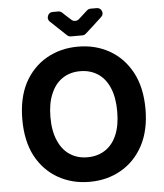

<svg xmlns="http://www.w3.org/2000/svg" viewBox="-62 -993 905 1057"><g transform="rotate(-5 391.0 -464.5)"><path d="M336.9 -804.7Q314.5 -825.2 248 -888.7Q234.4 -902.3 241.7 -920.9Q249 -939.5 268.6 -939.5H299.8Q311.5 -939.5 320.3 -931.6Q335.9 -916 369.1 -886.7Q377 -879.9 388.7 -879.9Q400.4 -879.9 408.2 -886.7L458 -931.6Q466.8 -939.5 478.5 -939.5H511.7Q532.2 -939.5 539.6 -920.9Q546.9 -902.3 532.2 -888.7Q482.4 -841.8 440.4 -804.7Q431.6 -796.9 420.9 -796.9H357.4Q345.7 -796.9 336.9 -804.7ZM731.4 -363.3Q731.4 -245.1 686.5 -161.1Q641.6 -78.1 564.5 -34.2Q487.3 9.8 390.6 9.8Q293.9 9.8 216.8 -34.2Q139.6 -78.1 94.7 -161.1Q50.8 -245.1 50.8 -363.3Q50.8 -482.4 94.7 -566.4Q139.6 -649.4 216.8 -693.4Q293.9 -737.3 390.6 -737.3Q487.3 -737.3 564.5 -693.4Q641.6 -649.4 686.5 -566.4Q731.4 -482.4 731.4 -363.3ZM575.2 -363.3Q575.2 -440.4 552.7 -493.2Q530.3 -546.9 488.3 -574.2Q446.3 -601.6 390.6 -601.6Q335 -601.6 293.9 -574.2Q252 -546.9 229.5 -493.2Q206.1 -440.4 206.1 -363.3Q206.1 -286.1 229.5 -233.4Q252 -180.7 293.9 -153.3Q335 -126 390.6 -126Q446.3 -126 488.3 -153.3Q530.3 -180.7 552.7 -233.4Q575.2 -286.1 575.2 -363.3Z"/></g></svg>

Font: DeepSea
Style: Bold
Weight: 700
Designer: Stem
Version: Version 3.019;git-0a5106e0b